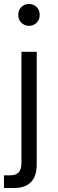

<svg xmlns="http://www.w3.org/2000/svg" viewBox="-23 -753 290 967"><path d="M177 -678Q177 -654 161.5 -638.5Q146 -623 123 -623Q100 -623 84.5 -638.5Q69 -654 69 -678Q69 -702 84.5 -717.5Q100 -733 123 -733Q146 -733 161.5 -717.5Q177 -702 177 -678ZM-3 194V130H28Q58 130 71.5 115Q85 100 85 67V-492H162V74Q162 194 47 194Z"/></svg>

Font: Wix Madefor Text
Style: Regular
Weight: 400
Designer: Dalton Maag Ltd
Foundry: Dalton Maag Ltd
Version: Version 3.100